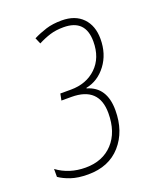

<svg xmlns="http://www.w3.org/2000/svg" viewBox="-123 -605 562 684"><g transform="rotate(-20 158.0 -263.0)"><path d="M263 -171Q263 -259 193 -279V-281Q239 -290 269.5 -330.5Q300 -371 300 -428Q300 -478 271.5 -507.5Q243 -537 192 -537Q158 -537 132.5 -529Q107 -521 83 -509L93 -486Q116 -498 138.5 -505Q161 -512 190 -512Q273 -512 273 -428Q273 -366 235.5 -330Q198 -294 139 -294H99L94 -269H132Q236 -269 236 -170Q236 -98 197.5 -56.5Q159 -15 94 -15Q32 -15 -14 -49V-19Q3 -7 29.5 2Q56 11 94 11Q173 11 218 -40Q263 -91 263 -171Z"/></g></svg>

Font: Noto Sans Display SemiCondensed Thin
Style: Italic
Weight: 250
Width: 4
Designer: Monotype Design team
Foundry: Monotype Imaging Inc.
Version: 1.000